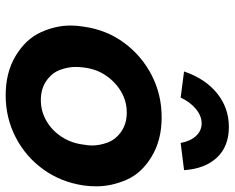

<svg xmlns="http://www.w3.org/2000/svg" viewBox="-95 -722 827 677"><g transform="rotate(90 318.5 -383.5)"><path d="M316 10Q235 10 176.5 -25.5Q118 -61 94 -113.5Q70 -166 70 -219Q70 -241 74 -265Q85 -345 130.5 -407Q176 -469 244.5 -504.5Q313 -540 394 -540Q474 -540 532.5 -504.5Q591 -469 614 -416Q637 -363 637 -310Q637 -288 634 -265Q622 -185 577.5 -123Q533 -61 464.5 -25.5Q396 10 316 10ZM333 -114Q372 -114 406 -133.5Q440 -153 462.5 -187.5Q485 -222 490 -265Q493 -281 493 -295Q493 -321 482.5 -349.5Q472 -378 444 -397.5Q416 -417 377 -417Q337 -417 303 -397Q269 -377 246 -343Q223 -309 218 -265Q216 -250 216 -236Q216 -210 226.5 -181.5Q237 -153 265 -133.5Q293 -114 333 -114ZM324 -607 232 -619Q257 -693 308.5 -735Q360 -777 428 -777Q496 -777 535.5 -735Q575 -693 580 -619L484 -607Q478 -641 459.5 -661Q441 -681 415 -681Q389 -681 364.5 -661Q340 -641 324 -607Z"/></g></svg>

Font: Lexend SemBd
Style: Italic
Weight: 600
Italic angle: -8.13011°
Designer: Bonnie Shaver-Troup, Thomas Jockin
Foundry: Lexend
Version: Version 1.007